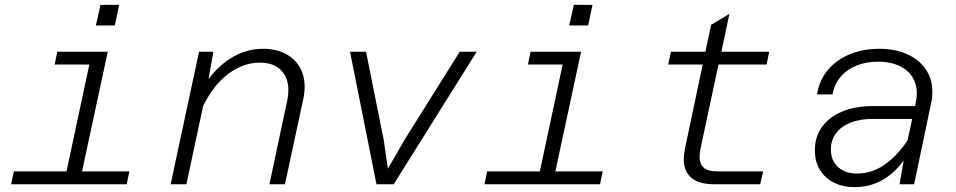

<svg xmlns="http://www.w3.org/2000/svg" viewBox="-20 -759 3940 791"><path d="M37 -53H254L348 -493H205L216 -546H424L318 -53H513L502 0H26ZM394 -739H471L453 -654H375Z M1168 -388Q1168 -440 1137 -470.5Q1106 -501 1051 -501Q983 -501 921.5 -455.5Q860 -410 817 -323L748 0H683L800 -546H859L839 -433Q884 -493 941.5 -525.5Q999 -558 1064 -558Q1116 -558 1154.5 -538.5Q1193 -519 1214 -483.5Q1235 -448 1235 -400Q1235 -376 1229 -349L1154 0H1090L1164 -348Q1168 -367 1168 -388Z M1422 -546H1488L1561 -182L1578 -64L1646 -182L1874 -546H1944L1602 0H1531Z M1987 -53H2204L2298 -493H2155L2166 -546H2374L2268 -53H2463L2452 0H1976ZM2344 -739H2421L2403 -654H2325Z M2797 -104Q2797 -120 2802 -147L2875 -493H2733L2744 -546H2886L2910 -657L2985 -702L2952 -546H3149L3138 -493H2940L2866 -147Q2862 -123 2862 -113Q2862 -85 2878.5 -69Q2895 -53 2935 -53H3124L3112 0H2920Q2860 0 2828.5 -26.5Q2797 -53 2797 -104Z M3703 -98Q3623 12 3500 12Q3453 12 3416 -6.5Q3379 -25 3358 -59Q3337 -93 3337 -139Q3337 -196 3367 -237Q3397 -278 3451 -300Q3505 -322 3577 -322H3750L3753 -338Q3757 -355 3757 -374Q3757 -415 3737 -444.5Q3717 -474 3681 -489.5Q3645 -505 3599 -505Q3549 -505 3509 -489Q3469 -473 3443 -442.5Q3417 -412 3410 -370H3346Q3355 -428 3390.5 -470.5Q3426 -513 3481 -535.5Q3536 -558 3603 -558Q3666 -558 3715.5 -536.5Q3765 -515 3793 -475Q3821 -435 3821 -381Q3821 -354 3816 -334L3746 0H3686ZM3510 -44Q3571 -44 3623.5 -80Q3676 -116 3719 -181L3738 -269H3574Q3522 -269 3483.5 -253.5Q3445 -238 3424 -209.5Q3403 -181 3403 -143Q3403 -112 3417 -89.5Q3431 -67 3455 -55.5Q3479 -44 3510 -44Z"/></svg>

Font: Azeret Mono Light
Style: Italic
Weight: 300
Italic angle: -12°
Designer: Martin Vácha
Foundry: Displaay
Version: Version 1.000; Glyphs 3.0.3, build 3074